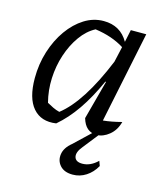

<svg xmlns="http://www.w3.org/2000/svg" viewBox="-106 -570 722 853"><g transform="rotate(15 255.5 -143.5)"><path d="M179 3Q111 13 73 -31Q35 -75 35 -167Q35 -232 53.5 -290.5Q72 -349 104 -394Q136 -439 177.5 -465Q219 -491 266 -491Q343 -491 380 -426L392 -483H463L376 -63Q396 -65 417 -69Q438 -73 461 -79Q451 -40 423 -17Q395 6 365 6Q314 6 297 -53L345 -232L342 -233Q306 -153 266 -95Q226 -37 179 3ZM120 -76Q134 -68 148.5 -61Q163 -54 179 -50Q274 -124 358 -329L374 -400Q319 -435 240 -446Q202 -426 173.5 -386Q145 -346 128 -294.5Q111 -243 108.5 -186.5Q106 -130 120 -76ZM308 204Q269 204 249.5 182Q230 160 234.5 129.5Q239 99 271 73L369 -20H394L319 75Q295 104 300.5 125Q306 146 337 146Q374 146 407 114L415 136Q397 168 369 186Q341 204 308 204Z"/></g></svg>

Font: Piazzolla
Style: Italic
Weight: 400
Italic angle: -11.3°
Designer: Juan Pablo del Peral
Foundry: Huerta Tipografica
Version: Version 1.330